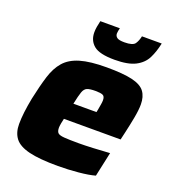

<svg xmlns="http://www.w3.org/2000/svg" viewBox="-133 -816 826 923"><g transform="rotate(20 280.5 -354.0)"><path d="M268 8Q173 8 120 -5Q67 -18 45.5 -46Q24 -74 24 -118Q24 -146 28 -179.5Q32 -213 40 -254Q55 -324 70.5 -374Q86 -424 114 -456Q142 -488 192.5 -503Q243 -518 327 -518Q412 -518 458.5 -507Q505 -496 523.5 -471Q542 -446 542 -406Q542 -377 534 -335Q526 -293 517 -254L508 -215H218Q215 -204 212.5 -189Q210 -174 210 -167Q210 -149 217.5 -141Q225 -133 250 -131Q275 -129 326 -129Q354 -129 397.5 -131Q441 -133 483 -136L456 -11Q425 -2 372 3Q319 8 268 8ZM236 -299H354L357 -313Q360 -331 362 -342.5Q364 -354 364 -363Q364 -383 352.5 -388Q341 -393 315 -393Q287 -393 273 -387.5Q259 -382 252 -362Q245 -342 236 -299ZM349 -565Q272 -565 242.5 -589.5Q213 -614 213 -656Q213 -670 215.5 -684.5Q218 -699 222 -716H322Q320 -708 318.5 -701Q317 -694 317 -688Q317 -675 327 -667.5Q337 -660 365 -660Q408 -660 419 -676Q430 -692 435 -716H536Q527 -672 510 -638Q493 -604 455.5 -584.5Q418 -565 349 -565Z"/></g></svg>

Font: Saira ExtraBold
Style: Italic
Weight: 800
Italic angle: -12°
Designer: Hector Gatti with collaboration of the Omnibus-Type team
Foundry: Omnibus-Type
Version: Version 1.100; ttfautohint (v1.8.3)